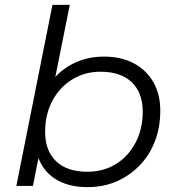

<svg xmlns="http://www.w3.org/2000/svg" viewBox="-20 -762 718 787"><path d="M47 0 195 -742H266L192 -373L160 -269L148 -167L115 0ZM339 5Q271 5 222.5 -19.5Q174 -44 148.5 -90.5Q123 -137 122 -203Q122 -275 142 -335Q162 -395 199.5 -438.5Q237 -482 289.5 -506Q342 -530 407 -530Q475 -530 526.5 -503.5Q578 -477 607.5 -427Q637 -377 637 -308Q637 -240 615 -183Q593 -126 552.5 -84Q512 -42 458 -18.5Q404 5 339 5ZM338 -58Q404 -58 455 -89.5Q506 -121 535.5 -177Q565 -233 565 -304Q565 -382 520 -425Q475 -468 392 -468Q327 -468 275.5 -436Q224 -404 194.5 -348.5Q165 -293 165 -221Q165 -144 210 -101Q255 -58 338 -58Z"/></svg>

Font: MOST Montserrat
Style: Italic
Weight: 400
Italic angle: -11.3°
Designer: Julieta Ulanovsky
Foundry: Julieta Ulanovsky
Version: Version 8.000;March 11, 2024;FontCreator 15.0.0.2926 64-bit